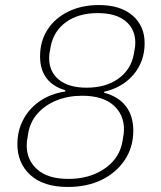

<svg xmlns="http://www.w3.org/2000/svg" viewBox="-20 -730 640 762"><path d="M249 12Q153 12 101 -35Q49 -82 49 -158Q49 -211 72.5 -255.5Q96 -300 138.5 -329Q181 -358 239 -367V-372Q190 -386 164.5 -420Q139 -454 139 -506Q139 -567 169 -613Q199 -659 252 -684.5Q305 -710 372 -710Q458 -710 506 -668.5Q554 -627 554 -559Q554 -510 534 -470.5Q514 -431 478 -404Q442 -377 394 -366L393 -362Q450 -347 479.5 -308.5Q509 -270 509 -212Q509 -146 475.5 -95.5Q442 -45 384 -16.5Q326 12 249 12ZM251 -20Q308 -20 353.5 -38.5Q399 -57 428.5 -90Q458 -123 466 -169Q470 -190 471 -199.5Q472 -209 472 -217Q472 -276 429.5 -313Q387 -350 306 -350Q250 -350 204.5 -331.5Q159 -313 129.5 -280Q100 -247 92 -201Q88 -180 87 -170.5Q86 -161 86 -153Q86 -94 128.5 -57Q171 -20 251 -20ZM324 -382Q400 -382 450 -418Q500 -454 511 -515Q515 -535 516 -544Q517 -553 517 -560Q517 -614 478.5 -646Q440 -678 368 -678Q292 -678 242.5 -642.5Q193 -607 181 -545Q177 -525 176 -516Q175 -507 175 -500Q175 -445 214 -413.5Q253 -382 324 -382Z"/></svg>

Font: IBM Plex Sans ExtraLight
Style: Italic
Weight: 250
Italic angle: -11.31°
Designer: Mike Abbink, Paul van der Laan, Pieter van Rosmalen
Foundry: Bold Monday
Version: Version 3.201